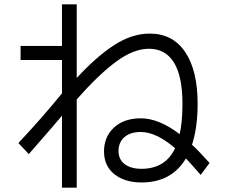

<svg xmlns="http://www.w3.org/2000/svg" viewBox="-20 -824 1040 886"><path d="M906 -17Q865 -64 838 -93Q772 18 633 18Q556 18 508 -20Q460 -58 460 -125Q460 -193 506 -235.5Q552 -278 630 -278Q713 -278 809 -205Q822 -261 822 -345Q822 -471 783 -535Q744 -599 667 -599Q597 -599 516.5 -540Q436 -481 334 -365V42H266V-290Q231 -248 146 -151L113 -113L65 -164Q171 -277 266 -393V-547H75V-612H266V-804H334V-464Q425 -563 507 -616Q589 -669 671 -669Q777 -669 834.5 -584Q892 -499 892 -345Q892 -236 866 -156Q892 -133 947 -72ZM788 -140Q701 -215 629 -215Q582 -215 554.5 -191.5Q527 -168 527 -127Q527 -88 555.5 -66.5Q584 -45 633 -45Q743 -45 788 -140Z"/></svg>

Font: IBM Plex Sans JP
Style: Regular
Weight: 400
Designer: Mike Abbink; Paul van der Laan; Pieter van Rosmalen; Wujin Sim; Yejin Wi; Jinhee Kim; Boomi Park; Yona Kim; Kichan Ma
Foundry: Sandoll Inc.
Version: Version 1.000